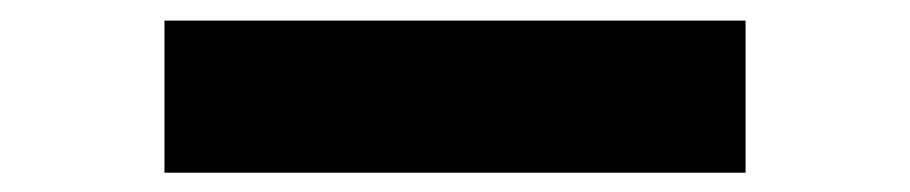

<svg xmlns="http://www.w3.org/2000/svg" viewBox="-20 -582 905 191"><path d="M143.6 -410.2H721.7V-561.5H143.6Z"/></svg>

Font: OCR-B
Style: Regular
Weight: 400
Version: 1.1